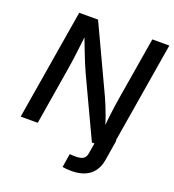

<svg xmlns="http://www.w3.org/2000/svg" viewBox="-163 -854 1077 1188"><g transform="rotate(20 375.0 -259.5)"><path d="M383.3 204.1 397.9 114.3Q406.7 115.2 417 115.7Q427.2 116.2 434.6 116.2Q472.7 116.2 488 104.7Q503.4 93.3 507.3 68.8L529.3 -62.5H640.1L617.7 74.2Q606.4 140.1 561.8 174.6Q517.1 209 442.4 209Q423.8 209 408.4 207.5Q393.1 206.1 383.3 204.1ZM33.2 0 153.8 -727.5H277.8L481 -293.5Q489.3 -275.4 501.2 -246.6Q513.2 -217.8 526.6 -180.7Q540 -143.6 551.8 -100.6L540 -96.7Q543 -135.7 547.4 -175.8Q551.8 -215.8 556.9 -251Q562 -286.1 565.9 -310.5L635.3 -727.5H747.1L626.5 0H502L319.8 -388.2Q307.1 -416 293.9 -447.8Q280.8 -479.5 264.4 -522Q248 -564.5 225.1 -624.5L240.2 -627.9Q233.4 -570.8 227.8 -524.4Q222.2 -478 217.8 -444.1Q213.4 -410.2 209.5 -389.2L145.5 0Z"/></g></svg>

Font: Inter 17pt Medium
Style: Italic
Weight: 500
Italic angle: -9.3988°
Version: Version 4.001;git-66647c0bb